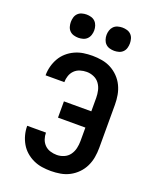

<svg xmlns="http://www.w3.org/2000/svg" viewBox="-163 -982 877 1087"><g transform="rotate(20 275.0 -439.0)"><path d="M279 12Q251 12 224.5 8Q198 4 173 -7.5Q148 -19 127.5 -37Q107 -55 93.5 -78.5Q80 -102 73 -128.5Q66 -155 66 -182V-183H179Q179 -163 185.5 -144Q192 -125 206 -111Q220 -97 239.5 -91Q259 -85 279 -85Q301 -85 322 -94Q343 -103 356 -121Q369 -139 374 -161Q379 -183 379 -205V-286H214V-384H379V-465Q379 -487 374 -509Q369 -531 356 -549Q343 -567 322 -576Q301 -585 279 -585Q259 -585 239.5 -579Q220 -573 206 -559Q192 -545 185.5 -526Q179 -507 179 -487H66V-488Q66 -515 73 -541.5Q80 -568 93.5 -591.5Q107 -615 127.5 -633Q148 -651 173 -662.5Q198 -674 224.5 -678Q251 -682 279 -682Q307 -682 336 -677Q365 -672 390.5 -658.5Q416 -645 436.5 -624Q457 -603 469.5 -577Q482 -551 487 -522.5Q492 -494 492 -465V-205Q492 -176 487 -147.5Q482 -119 469.5 -93Q457 -67 436.5 -46Q416 -25 390.5 -11.5Q365 2 336 7Q307 12 279 12ZM383 -750Q369 -750 355 -754Q341 -758 331 -768Q321 -778 316.5 -792Q312 -806 312 -820Q312 -834 316.5 -848Q321 -862 331 -872Q341 -882 355 -886Q369 -890 383 -890Q397 -890 411 -886Q425 -882 435 -872Q445 -862 449 -848Q453 -834 453 -820Q453 -806 449 -792Q445 -778 435 -768Q425 -758 411 -754Q397 -750 383 -750ZM167 -750Q153 -750 139 -754Q125 -758 115 -768Q105 -778 101 -792Q97 -806 97 -820Q97 -834 101 -848Q105 -862 115 -872Q125 -882 139 -886Q153 -890 167 -890Q181 -890 195 -886Q209 -882 219 -872Q229 -862 233.5 -848Q238 -834 238 -820Q238 -806 233.5 -792Q229 -778 219 -768Q209 -758 195 -754Q181 -750 167 -750Z"/></g></svg>

Font: Lode Term
Style: Bold
Weight: 700
Monospace: yes
Designer: Belleve Invis
Foundry: Belleve Invis
Version: Version 29.2.0